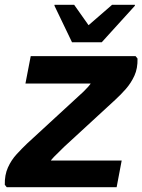

<svg xmlns="http://www.w3.org/2000/svg" viewBox="-22 -780 593 800"><path d="M84 -432 106 -546H543L551 -536Q552 -495 538 -464.5Q524 -434 502.5 -409.5Q481 -385 458 -364L245 -168Q225 -149 203 -126.5Q181 -104 178 -86L139 -111H485L464 0H6L-2 -10Q-3 -51 11 -82Q25 -113 47 -137Q69 -161 91 -182L304 -378Q326 -397 345 -418Q364 -439 371 -463L412 -432ZM278 -604 205 -756V-760H287L347 -675L445 -760H540V-756L402 -604Z"/></svg>

Font: Kufam SemiBold
Style: Italic
Weight: 600
Italic angle: -11°
Designer: Artur Schmal
Foundry: Original Type
Version: Version 1.301; ttfautohint (v1.8.3)